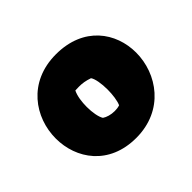

<svg xmlns="http://www.w3.org/2000/svg" viewBox="-100 -905 627 627"><g transform="rotate(-45 214.0 -591.5)"><path d="M210 -401.9C337.9 -401.9 406.7 -502.4 406.7 -599.6C406.7 -691.4 345.7 -780.8 217.3 -780.8C88.4 -780.8 22.5 -682.6 22.5 -586.4C22.5 -493.2 84 -401.9 210 -401.9ZM179.2 -525.4C171.4 -537.6 167 -562.5 167 -587.9C167 -611.3 170.4 -635.7 178.7 -652.3C185.1 -652.3 190.4 -652.8 195.8 -652.8C211.4 -652.8 224.6 -650.9 243.2 -644.5C251 -633.8 255.4 -607.4 255.4 -580.1C255.4 -556.2 252 -531.7 245.6 -517.1C238.3 -514.6 230 -513.7 222.2 -513.7C205.1 -513.7 189 -518.6 179.2 -525.4Z"/></g></svg>

Font: Kavoon
Style: Regular
Weight: 400
Designer: Viktoriya Grabowska
Foundry: Viktoriya Grabowska
Version: Version 1.002